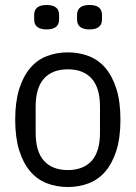

<svg xmlns="http://www.w3.org/2000/svg" viewBox="-20 -738 544 770"><path d="M252 12Q207 12 168 -3Q129 -18 101 -51Q73 -84 57 -135Q41 -186 41 -258Q41 -330 57 -381Q73 -432 101 -465Q129 -498 168 -513Q207 -528 252 -528Q297 -528 336 -513Q375 -498 403 -465Q431 -432 447 -381Q463 -330 463 -258Q463 -186 447 -135Q431 -84 403 -51Q375 -18 336 -3Q297 12 252 12ZM252 -56Q314 -56 347.5 -93Q381 -130 381 -206V-310Q381 -386 347.5 -423Q314 -460 252 -460Q190 -460 156.5 -423Q123 -386 123 -310V-206Q123 -130 156.5 -93Q190 -56 252 -56ZM167 -620Q117 -620 117 -660V-678Q117 -718 167 -718Q217 -718 217 -678V-660Q217 -620 167 -620ZM339 -620Q289 -620 289 -660V-678Q289 -718 339 -718Q389 -718 389 -678V-660Q389 -620 339 -620Z"/></svg>

Font: IBM Plex Sans Cond
Style: Regular
Weight: 400
Width: 3
Designer: Mike Abbink, Paul van der Laan, Pieter van Rosmalen
Foundry: Bold Monday
Version: Version 1.3